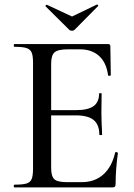

<svg xmlns="http://www.w3.org/2000/svg" viewBox="-20 -817 582 837"><path d="M43 -12Q79 -12 95.5 -17Q112 -22 118 -36.5Q124 -51 124 -81V-544Q124 -574 118 -588Q112 -602 95.5 -607.5Q79 -613 43 -613Q40 -613 40 -619Q40 -625 43 -625H451Q461 -625 461 -616L463 -490Q463 -487 457.5 -486.5Q452 -486 451 -489Q444 -544 412 -573Q380 -602 328 -602H277Q233 -602 218 -589Q203 -576 203 -540V-85Q203 -49 216.5 -36Q230 -23 271 -23H337Q393 -23 430.5 -56.5Q468 -90 482 -152Q482 -154 486 -154Q489 -154 491.5 -152.5Q494 -151 494 -150Q484 -78 484 -15Q484 -7 481 -3.5Q478 0 469 0H43Q40 0 40 -6Q40 -12 43 -12ZM311 -314H165V-337H313Q364 -337 388 -354.5Q412 -372 412 -409Q412 -411 417.5 -411Q423 -411 423 -409L422 -325L423 -280Q425 -248 425 -230Q425 -228 419 -228Q413 -228 413 -230Q413 -273 388.5 -293.5Q364 -314 311 -314ZM178 -791Q178 -793 181 -795Q184 -797 185 -796L294 -745L402 -797H403Q406 -797 407.5 -794.5Q409 -792 407 -790L305 -687Q301 -683 294 -683Q286 -683 282 -687L179 -789Z"/></svg>

Font: Cormorant SC Medium
Style: Regular
Weight: 500
Designer: Christian Thalmann (Catharsis Fonts)
Foundry: Catharsis Fonts
Version: Version 4.000